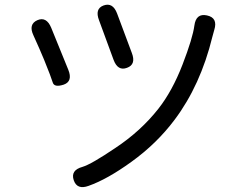

<svg xmlns="http://www.w3.org/2000/svg" viewBox="-20 -762 1040 810"><path d="M354 22Q305 40 291 -2Q277 -44 328 -58Q365 -69 467 -138Q574 -209 648 -303Q707 -378 750 -489.5Q793 -601 800 -654Q807 -707 853 -697Q900 -687 884 -636Q882 -631 876 -607Q826 -402 716 -256Q641 -156 534 -79Q433 -6 354 22ZM249 -405Q209 -392 202.5 -414Q196 -436 166 -510Q156 -534 146 -557L121 -613Q99 -660 138 -677Q176 -693 196 -645L268 -468Q288 -419 249 -405ZM516 -476Q477 -461 459 -510L398 -676Q379 -725 417 -739Q456 -753 474 -705L536 -539Q555 -490 516 -476Z"/></svg>

Font: Resource Han Rounded HK
Style: Regular
Weight: 400
Designer: Cyano Hao (round all glyphs); Ryoko NISHIZUKA  (kana, bopomofo & ideographs); Paul D. Hunt (Latin, Greek & Cyrillic); Sa
Foundry: Cyano Hao
Version: 0.990